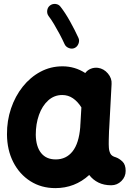

<svg xmlns="http://www.w3.org/2000/svg" viewBox="-20 -906 679 993"><path d="M555.2 52.2Q517.6 52.2 489.3 38.3Q460.9 24.4 441.4 -1Q367.2 66.9 266.1 66.9Q193.4 66.9 137 31Q80.6 -4.9 48.6 -67.6Q16.6 -130.4 16.1 -210.9Q15.6 -281.7 37.1 -345.2Q58.6 -408.7 97.7 -457.8Q136.7 -506.8 189.2 -534.9Q241.7 -563 303.2 -563Q367.2 -563 420.9 -528.3Q431.6 -543 449.2 -550.3Q466.8 -557.6 486.8 -555.2Q517.1 -550.8 538.1 -525.9Q559.1 -501 557.1 -471.7L544.9 -243.2Q544.4 -235.8 543.9 -228.5Q543 -207.5 542.5 -181.9Q542 -156.2 543 -143.6Q543.9 -125.5 550.8 -111.8Q557.6 -98.1 579.6 -92.3Q597.2 -85.9 613.5 -70.3Q629.9 -54.7 629.9 -22Q629.9 8.3 607.9 30.3Q585.9 52.2 555.2 52.2ZM268.1 -81.5Q322.3 -81.5 355.2 -123Q388.2 -164.6 395 -248.5Q395 -254.9 395.5 -260.3Q395.5 -263.2 396 -266.1L400.9 -350.6Q381.8 -380.9 357.2 -397.7Q332.5 -414.6 301.8 -414.6Q260.3 -414.6 229.2 -386.5Q198.2 -358.4 181.6 -311.8Q165 -265.1 165 -209Q166 -147.9 192.6 -114.7Q219.2 -81.5 268.1 -81.5ZM238.3 -877.4Q251 -887.2 267.3 -885.5Q283.7 -883.8 293 -871.1Q317.9 -839.4 342.8 -794.4Q367.7 -749.5 385.7 -710Q392.1 -696.3 386 -680.2Q379.9 -664.1 365.7 -657.7Q352.1 -651.4 336.2 -657.5Q320.3 -663.6 314 -677.7Q303.2 -701.7 288.6 -729.2Q273.9 -756.8 259 -781.7Q244.1 -806.6 231.4 -822.8Q222.2 -835.4 224.1 -851.6Q226.1 -867.7 238.3 -877.4Z"/></svg>

Font: Mikhak ExtraBold
Style: Regular
Weight: 800
Designer: Amin Abedi
Version: Version 3.3